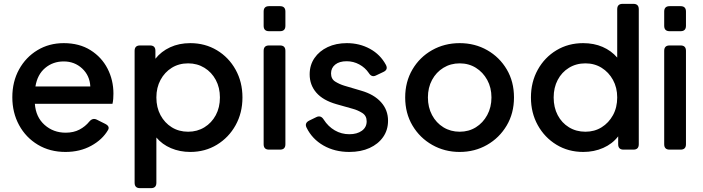

<svg xmlns="http://www.w3.org/2000/svg" viewBox="-20 -777 3648 997"><path d="M320 12Q239 12 176.5 -25.5Q114 -63 79 -127.5Q44 -192 44 -272Q44 -353 79 -416.5Q114 -480 174.5 -516.5Q235 -553 311 -553Q392 -553 450 -516.5Q508 -480 538.5 -420.5Q569 -361 569 -291Q569 -278 568 -264Q567 -250 564 -238H161Q166 -169 211.5 -128.5Q257 -88 321 -88Q362 -88 392.5 -104Q423 -120 444 -146Q461 -166 482 -156L526 -134Q552 -121 541 -102Q512 -52 453.5 -20Q395 12 320 12ZM311 -458Q255 -458 214.5 -424Q174 -390 164 -328H449Q446 -385 406.5 -421.5Q367 -458 311 -458Z M707 200Q679 200 679 172V-513Q679 -541 707 -541H759Q787 -541 787 -513V-472Q817 -510 863.5 -531.5Q910 -553 968 -553Q1045 -553 1106.5 -516Q1168 -479 1203.5 -415Q1239 -351 1239 -271Q1239 -191 1203.5 -127Q1168 -63 1106.5 -25.5Q1045 12 968 12Q914 12 868 -7.5Q822 -27 792 -63V172Q792 200 764 200ZM957 -93Q1004 -93 1041.5 -116Q1079 -139 1100.5 -179Q1122 -219 1122 -271Q1122 -322 1100.5 -362Q1079 -402 1041.5 -425Q1004 -448 957 -448Q909 -448 872 -425Q835 -402 813.5 -362Q792 -322 792 -271Q792 -219 813.5 -179Q835 -139 872 -116Q909 -93 957 -93Z M1377 -615Q1349 -615 1349 -643V-717Q1349 -745 1377 -745H1434Q1462 -745 1462 -717V-643Q1462 -615 1434 -615ZM1377 0Q1349 0 1349 -28V-513Q1349 -541 1377 -541H1434Q1462 -541 1462 -513V-28Q1462 0 1434 0Z M1794 12Q1718 12 1659.5 -21.5Q1601 -55 1572 -114Q1560 -138 1586 -151L1623 -169Q1646 -180 1661 -156Q1684 -120 1718.5 -100Q1753 -80 1794 -80Q1834 -80 1859 -98Q1884 -116 1884 -147Q1884 -176 1861 -190.5Q1838 -205 1812 -212L1727 -236Q1657 -256 1622.5 -296Q1588 -336 1588 -391Q1588 -439 1613 -475.5Q1638 -512 1681.5 -532.5Q1725 -553 1781 -553Q1847 -553 1901 -523.5Q1955 -494 1984 -440Q1997 -415 1970 -403L1932 -385Q1910 -374 1895 -398Q1876 -426 1845.5 -442.5Q1815 -459 1780 -459Q1742 -459 1720.5 -441.5Q1699 -424 1699 -396Q1699 -367 1720.5 -353.5Q1742 -340 1768 -332L1856 -306Q1922 -287 1958.5 -246.5Q1995 -206 1995 -150Q1995 -102 1969.5 -65.5Q1944 -29 1899 -8.5Q1854 12 1794 12Z M2367 12Q2289 12 2224.5 -24.5Q2160 -61 2122 -125Q2084 -189 2084 -271Q2084 -352 2121.5 -416Q2159 -480 2223.5 -516.5Q2288 -553 2367 -553Q2446 -553 2510 -516.5Q2574 -480 2611.5 -416.5Q2649 -353 2649 -271Q2649 -189 2611 -125Q2573 -61 2509 -24.5Q2445 12 2367 12ZM2367 -93Q2414 -93 2451 -116Q2488 -139 2510 -179.5Q2532 -220 2532 -271Q2532 -322 2510 -362Q2488 -402 2451 -425Q2414 -448 2367 -448Q2320 -448 2282.5 -425Q2245 -402 2223.5 -362Q2202 -322 2202 -271Q2202 -220 2223.5 -179.5Q2245 -139 2282.5 -116Q2320 -93 2367 -93Z M3009 12Q2931 12 2869.5 -25.5Q2808 -63 2772.5 -127Q2737 -191 2737 -271Q2737 -351 2772.5 -415Q2808 -479 2869.5 -516Q2931 -553 3008 -553Q3064 -553 3109 -533.5Q3154 -514 3185 -478V-729Q3185 -757 3213 -757H3269Q3297 -757 3297 -729V-28Q3297 0 3269 0H3218Q3190 0 3190 -28V-69Q3160 -30 3112.5 -9Q3065 12 3009 12ZM3020 -93Q3067 -93 3104 -116Q3141 -139 3163 -179Q3185 -219 3185 -271Q3185 -322 3163 -362Q3141 -402 3104 -425Q3067 -448 3020 -448Q2972 -448 2934.5 -425Q2897 -402 2876 -362Q2855 -322 2855 -271Q2855 -219 2876 -179Q2897 -139 2934.5 -116Q2972 -93 3020 -93Z M3457 -615Q3429 -615 3429 -643V-717Q3429 -745 3457 -745H3514Q3542 -745 3542 -717V-643Q3542 -615 3514 -615ZM3457 0Q3429 0 3429 -28V-513Q3429 -541 3457 -541H3514Q3542 -541 3542 -513V-28Q3542 0 3514 0Z"/></svg>

Font: Pitagon Sans Text SemiBold
Style: Regular
Weight: 600
Designer: Travis Tran
Foundry: Pitagon
Version: Version 1.001; ttfautohint (v1.8.4.7-5d5b);gftools[0.9.26]